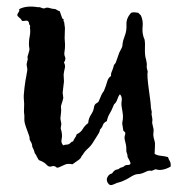

<svg xmlns="http://www.w3.org/2000/svg" viewBox="-20 -587 539 573"><path d="M163.1 -216.8 161.1 -204.1Q167 -185.5 164.1 -172.9Q161.1 -160.2 168.9 -153.3Q173.8 -155.3 177.7 -155.3Q181.6 -155.3 185.1 -156.7Q188.5 -158.2 191.4 -161.6Q194.3 -165 198.2 -165Q200.2 -170.9 203.6 -175.3Q207 -179.7 209 -186.5Q220.7 -191.4 227.1 -202.1Q233.4 -212.9 243.2 -219.7Q244.1 -233.4 251.5 -244.6Q258.8 -255.9 259.8 -263.2Q260.7 -270.5 262.7 -273.9Q264.6 -277.3 268.6 -279.3Q272.5 -281.2 274.4 -284.2Q280.3 -297.9 282.7 -303.7Q285.2 -309.6 290 -315.4Q296.9 -332 299.8 -343.3Q302.7 -354.5 311.5 -360.4Q310.5 -366.2 312.5 -370.6Q314.5 -375 316.9 -381.8Q319.3 -388.7 319.3 -390.6Q319.3 -392.6 325.2 -399.4L335.9 -429.7L343.8 -445.3Q345.7 -449.2 345.7 -455.1Q346.7 -465.8 352.5 -480.5Q358.4 -495.1 357.4 -513.7Q356.4 -532.2 371.1 -548.8Q377.9 -550.8 381.3 -550.3Q384.8 -549.8 392.6 -548.8L400.4 -541Q407.2 -526.4 405.8 -510.3Q404.3 -494.1 406.7 -483.4Q409.2 -472.7 410.2 -472.2Q411.1 -471.7 412.1 -464.8Q413.1 -458 412.6 -444.8Q412.1 -431.6 413.1 -422.9Q414.1 -414.1 416 -409.2Q418.9 -396.5 418 -391.1Q417 -385.7 420.9 -373Q418 -364.3 424.3 -318.8Q430.7 -273.4 430.2 -270Q429.7 -266.6 431.6 -259.3Q433.6 -252 432.6 -249.5Q431.6 -247.1 433.6 -238.8Q435.5 -230.5 434.6 -225.6Q433.6 -220.7 434.6 -217.8Q435.5 -214.8 438.5 -200.2L437.5 -183.6Q438.5 -174.8 440.9 -167.5Q443.4 -160.2 442.4 -149.4L441.4 -127.9Q449.2 -123 460 -122.1Q470.7 -121.1 481.4 -118.2Q483.4 -111.3 486.8 -106Q490.2 -100.6 489.3 -89.8Q462.9 -75.2 444.3 -82L432.6 -77.1Q424.8 -79.1 417 -75.2Q409.2 -71.3 402.8 -69.3Q396.5 -67.4 391.6 -67.4Q386.7 -67.4 380.9 -64.9Q375 -62.5 366.7 -57.1Q358.4 -51.8 348.1 -47.4Q337.9 -43 334 -42.5Q330.1 -42 318.8 -36.6Q307.6 -31.2 301.8 -41Q295.9 -50.8 301.3 -59.6Q306.6 -68.4 314.5 -69.3Q318.4 -76.2 325.2 -80.1Q335 -82 335.9 -84Q336.9 -85.9 342.8 -87.4Q348.6 -88.9 349.6 -90.3Q350.6 -91.8 353.5 -93.3Q356.4 -94.7 361.3 -94.7Q374 -94.7 366.7 -107.4Q359.4 -120.1 360.4 -121.6Q361.3 -123 358.9 -128.9Q356.4 -134.8 356.9 -140.6Q357.4 -146.5 356 -154.3Q354.5 -162.1 352.5 -169.4Q350.6 -176.8 353 -184.1Q355.5 -191.4 351.6 -193.8Q347.7 -196.3 347.7 -199.2L344.7 -218.8L346.7 -232.4Q347.7 -242.2 345.7 -252.4Q343.8 -262.7 342.8 -270.5Q341.8 -278.3 342.8 -283.2Q345.7 -297.9 337.9 -305.7Q333 -299.8 330.1 -290.5Q327.1 -281.2 320.3 -275.4Q312.5 -255.9 307.1 -247.6Q301.8 -239.3 298.8 -225.6Q289.1 -220.7 287.1 -213.9Q285.2 -207 278.3 -200.2Q278.3 -194.3 271.5 -184.1Q264.6 -173.8 258.3 -163.1Q252 -152.3 242.2 -143.6Q232.4 -134.8 227.5 -126Q221.7 -119.1 222.2 -118.2Q222.7 -117.2 216.8 -111.3L196.3 -96.7Q182.6 -99.6 173.8 -95.7Q165 -91.8 157.7 -88.4Q150.4 -85 147.9 -87.9Q145.5 -90.8 141.1 -91.3Q136.7 -91.8 133.3 -90.3Q129.9 -88.9 126 -90.3Q122.1 -91.8 119.1 -95.2Q116.2 -98.6 111.8 -101.6Q107.4 -104.5 103.5 -106Q99.6 -107.4 95.7 -109.4Q93.8 -113.3 91.8 -116.2Q89.8 -119.1 87.9 -124Q83 -129.9 83 -132.8Q83 -135.7 76.2 -149.4Q76.2 -157.2 71.8 -164.1Q67.4 -170.9 68.4 -173.8Q69.3 -176.8 61 -198.2Q52.7 -219.7 52.7 -228.5V-242.2Q50.8 -252.9 51.8 -265.1Q52.7 -277.3 51.3 -289.1Q49.8 -300.8 53.2 -326.7Q56.6 -352.5 58.6 -360.4L61.5 -377.9Q61.5 -383.8 60.1 -389.6Q58.6 -395.5 61 -402.8Q63.5 -410.2 62.5 -413.1Q61.5 -416 62.5 -419.4Q63.5 -422.9 64.9 -427.2Q66.4 -431.6 67.4 -436Q68.4 -440.4 67.4 -444.3Q66.4 -448.2 66.4 -458Q66.4 -467.8 68.8 -479.5Q71.3 -491.2 69.3 -505.9Q71.3 -508.8 68.8 -511.7Q66.4 -514.6 66.4 -519.5Q63.5 -526.4 58.1 -525.4Q52.7 -524.4 45.9 -524.4Q43.9 -529.3 39.1 -533.2Q34.2 -537.1 32.2 -540Q30.3 -543 34.7 -549.3Q39.1 -555.7 37.1 -559.6Q58.6 -571.3 93.8 -565.4Q98.6 -566.4 104.5 -563.5Q110.4 -560.5 115.2 -563Q120.1 -565.4 127.9 -563Q135.7 -560.5 140.6 -560.5Q145.5 -560.5 149.4 -557.6Q153.3 -554.7 158.2 -553.7Q163.1 -541 164.6 -535.6Q166 -530.3 170.9 -528.3Q168 -524.4 169.9 -523.4Q171.9 -522.5 171.9 -517.6L173.8 -503.9L172.9 -472.7Q174.8 -452.1 173.8 -443.4L171.9 -427.7Q171.9 -420.9 173.8 -418Q177.7 -411.1 170.9 -400.4Q175.8 -391.6 173.3 -382.8Q170.9 -374 169.9 -364.3L170.9 -343.8L167 -310.5L168.9 -294.9Q167 -285.2 164.1 -277.8Q161.1 -270.5 162.1 -264.6Q163.1 -258.8 162.1 -251L160.2 -233.4Z"/></svg>

Font: Mountains of Christmas
Style: Bold
Weight: 700
Designer: Crystal Kluge
Foundry: Font Diner, Inc DBA Tart Workshop
Version: Version 1.002